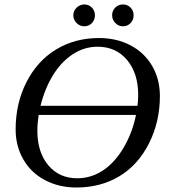

<svg xmlns="http://www.w3.org/2000/svg" viewBox="-20 -833 762 863"><path d="M323.7 9.8Q245.1 9.8 182.4 -23.2Q119.6 -56.2 85 -116.2Q50.3 -176.3 50.3 -251Q50.3 -368.7 99.1 -464.1Q147.9 -559.6 232.4 -610.8Q316.9 -662.1 425.3 -662.1Q503.9 -662.1 566.7 -629.2Q629.4 -596.2 664.1 -536.4Q698.7 -476.6 698.7 -401.4Q698.7 -285.6 649.7 -188.5Q600.6 -91.3 516.4 -40.8Q432.1 9.8 323.7 9.8ZM147.9 -245.6Q147.9 -148.9 197 -90.3Q246.1 -31.7 327.1 -31.7Q388.7 -31.7 441.7 -66.2Q494.6 -100.6 534.7 -167.7Q574.7 -234.9 591.3 -316.4H153.8Q147.9 -278.8 147.9 -245.6ZM601.1 -406.2Q601.1 -503.9 551 -563.5Q501 -623 418.9 -623Q358.4 -623 306.6 -588.9Q254.9 -554.7 218.3 -495.1Q181.6 -435.5 162.1 -357.4H598.1Q601.1 -382.3 601.1 -406.2ZM580.6 -764.2Q580.6 -743.7 566.9 -729.2Q553.2 -714.8 532.7 -714.8Q512.2 -714.8 498 -730Q483.9 -745.1 483.9 -764.2Q483.9 -784.7 498 -798.8Q512.2 -813 532.7 -813Q553.2 -813 566.9 -798.8Q580.6 -784.7 580.6 -764.2ZM406.7 -764.2Q406.7 -743.7 393.1 -729.2Q379.4 -714.8 358.9 -714.8Q338.9 -714.8 324.2 -729.5Q309.6 -744.1 309.6 -764.2Q309.6 -784.7 324.7 -798.8Q339.8 -813 358.9 -813Q379.4 -813 393.1 -798.8Q406.7 -784.7 406.7 -764.2Z"/></svg>

Font: Liberation Serif
Style: Italic
Weight: 400
Italic angle: -16.333°
Designer: Steve Matteson
Foundry: Ascender Corporation
Version: Version 2.1.5